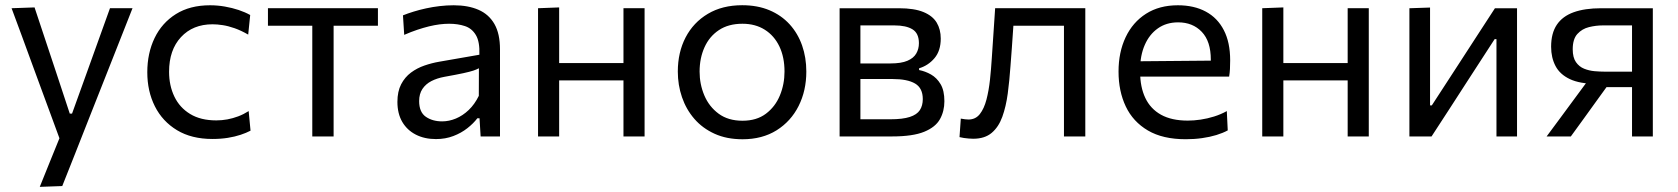

<svg xmlns="http://www.w3.org/2000/svg" viewBox="-20 -528 6494 743"><path d="M133.9 195.1Q153.8 146 173.9 95.9Q194.1 45.8 214 -2.8V17.9Q195.2 -33.2 176 -85.5Q156.8 -137.9 138.4 -187.5L105.3 -277.6Q85.9 -331.1 65.2 -387.1Q44.6 -443.1 24.8 -496.2L113.7 -499.3Q135 -435.1 155.5 -373.6Q176 -312.1 197.3 -247.9L250 -88.4H258.8L316.5 -248.4Q339.1 -311.1 361.1 -372.5Q383.2 -433.9 405.6 -496.2H492.8Q477.1 -456.2 462.3 -418.8Q447.5 -381.4 429.8 -336.5Q412.1 -291.6 387.5 -229.4L332.3 -89.8Q294.9 5.2 268.7 71.6Q242.5 138 220.9 192Z M802.1 9.8Q721.3 9.8 665 -24.2Q608.8 -58.1 579.4 -116.5Q550 -174.9 550 -248.3Q550 -322.1 578.2 -380.8Q606.5 -439.5 660.7 -473.5Q715 -507.6 792.8 -507.6Q821.9 -507.6 850.2 -502.6Q878.5 -497.7 903.6 -489.3Q928.6 -480.9 948.2 -469.9L940.5 -394.1Q912.5 -410.2 887.9 -418.8Q863.2 -427.5 841.9 -430.7Q820.6 -434 802.6 -434Q726.3 -434 680.3 -384.3Q634.3 -334.7 634.3 -250.2Q634.3 -196.8 654.8 -154.2Q675.2 -111.6 715.8 -86.9Q756.4 -62.1 817.1 -62.1Q838.6 -62.1 859.9 -66Q881.2 -70 902 -77.8Q922.8 -85.7 942.3 -98.1L949.5 -22.3Q933.2 -13.7 911.2 -6.4Q889.1 1 861.7 5.4Q834.3 9.8 802.1 9.8Z M1188.5 0Q1188.5 -55.3 1188.5 -106.4Q1188.5 -157.6 1188.5 -218.8V-268.8Q1188.5 -311.4 1188.5 -346.6Q1188.5 -381.8 1188.5 -414.7Q1188.5 -447.5 1188.5 -483L1216.2 -428.3H1196.8Q1153.7 -428.3 1107.7 -428.3Q1061.7 -428.3 1016.9 -428.3V-496.2H1442.5V-428.3Q1397.9 -428.3 1351.9 -428.3Q1305.9 -428.3 1262.7 -428.3H1243.3L1271 -483Q1271 -447.5 1271 -414.7Q1271 -381.8 1271 -346.6Q1271 -311.4 1271 -268.8V-218.8Q1271 -157.6 1271 -106.4Q1271 -55.3 1271 0Z M1667.1 10.2Q1622.6 10.2 1589 -7.1Q1555.4 -24.3 1536.6 -56.4Q1517.9 -88.6 1517.9 -133.6Q1517.9 -174.1 1532.3 -201.8Q1546.8 -229.6 1570.4 -247.1Q1594 -264.6 1622.5 -274.4Q1651 -284.2 1679.4 -289.1L1835.1 -316.2Q1837 -366.4 1821.6 -392.2Q1806.3 -418.1 1779 -427.1Q1751.7 -436.1 1717.9 -436.1Q1700.9 -436.1 1681.3 -433.7Q1661.8 -431.2 1640.2 -426Q1618.7 -420.7 1594.7 -412.7Q1570.6 -404.6 1544.2 -393.1L1539.4 -468.6Q1557.7 -476 1580.4 -483Q1603 -490 1628.7 -495.6Q1654.4 -501.3 1681.6 -504.4Q1708.7 -507.6 1735.8 -507.6Q1791.5 -507.6 1831.6 -490.1Q1871.8 -472.7 1893.4 -435Q1914.9 -397.3 1914.9 -337.2Q1914.9 -313.8 1914.9 -278.3Q1914.9 -242.8 1914.9 -211V-146.6Q1914.9 -112.7 1914.9 -77.2Q1914.9 -41.8 1914.9 0H1839.9L1835.7 -70.4H1827.3Q1812.1 -50.3 1788.6 -31.9Q1765.2 -13.4 1734.4 -1.6Q1703.6 10.2 1667.1 10.2ZM1691 -58.3Q1717.5 -58.3 1744.1 -69.3Q1770.6 -80.3 1793.7 -102.2Q1816.8 -124.2 1832.9 -157.1L1833.3 -263.9Q1825.3 -259.4 1812.1 -254.9Q1799 -250.5 1772.9 -244.8Q1746.7 -239.1 1699.8 -230.7Q1671.3 -225.5 1649.3 -214.2Q1627.4 -202.8 1614.7 -183.8Q1602 -164.7 1602 -137Q1602 -94 1627.9 -76.1Q1653.7 -58.3 1691 -58.3Z M2062.1 0Q2062.1 -55.3 2062.1 -106.4Q2062.1 -157.6 2062.1 -218.8V-268.8Q2062.1 -313.3 2062.1 -351.1Q2062.1 -389 2062.1 -424.2Q2062.1 -459.5 2062.1 -496.2L2143.8 -499.3Q2143.8 -462.5 2143.8 -426.6Q2143.8 -390.7 2143.8 -352.4Q2143.8 -314.1 2143.8 -268.8V-218.8Q2143.8 -157.6 2143.8 -106.4Q2143.8 -55.3 2143.8 0ZM2110.8 -216.8V-283.9H2429.3V-216.8ZM2392.7 0Q2392.7 -55.3 2392.7 -106.4Q2392.7 -157.6 2392.7 -218.8V-268.8Q2392.7 -313.3 2392.7 -351.1Q2392.7 -389 2392.7 -424.2Q2392.7 -459.5 2392.7 -496.2H2474.4Q2474.4 -459.5 2474.4 -424.2Q2474.4 -389 2474.4 -351.1Q2474.4 -313.3 2474.4 -268.8V-218.8Q2474.4 -157.6 2474.4 -106.4Q2474.4 -55.3 2474.4 0Z M2853.5 10.9Q2792.2 10.9 2745.5 -10.3Q2698.7 -31.5 2667 -68.1Q2635.3 -104.7 2619.1 -152Q2603 -199.2 2603 -251Q2603 -325.3 2633.1 -383.2Q2663.3 -441.2 2719.3 -474.5Q2775.2 -507.8 2852.2 -507.8Q2911.5 -507.8 2957.6 -488.4Q3003.6 -469 3035.6 -434Q3067.5 -398.9 3083.9 -352.2Q3100.3 -305.5 3100.3 -251Q3100.3 -177.3 3070.5 -117.9Q3040.7 -58.6 2985.3 -23.8Q2929.8 10.9 2853.5 10.9ZM2853.3 -60.8Q2908 -60.8 2944 -88Q2980.1 -115.2 2998 -158.6Q3015.9 -201.9 3015.9 -251Q3015.9 -306.9 2996 -348.5Q2976 -390.1 2939.4 -413.1Q2902.9 -436.1 2853 -436.1Q2799 -436.1 2762 -411.5Q2725 -386.9 2706.2 -344.8Q2687.3 -302.8 2687.3 -251Q2687.3 -201.9 2705.7 -158.6Q2724.1 -115.2 2761 -88Q2797.9 -60.8 2853.3 -60.8Z M3229.1 0Q3229.1 -55.3 3229.1 -106.7Q3229.1 -158.1 3229.1 -219.5V-269.5Q3229.1 -313.9 3229.1 -351.5Q3229.1 -389.2 3229.1 -424.3Q3229.1 -459.5 3229.1 -496.1Q3274.1 -496.1 3337.4 -496.1Q3400.6 -496.1 3458.8 -496.1Q3518 -496.1 3553.5 -481.4Q3589 -466.8 3604.8 -440.5Q3620.5 -414.3 3620.5 -378.7Q3620.5 -331.5 3596.3 -302.9Q3572.1 -274.3 3536.7 -263.7V-256.9Q3560.4 -252.4 3582.8 -239.7Q3605.2 -227 3619.9 -202.3Q3634.6 -177.6 3634.6 -136.3Q3634.6 -97.6 3617.4 -66.8Q3600.1 -35.9 3556.3 -18Q3512.4 0 3432 0Q3371.6 0 3319.1 0Q3266.6 0 3229.1 0ZM3309.6 -66.4H3424.8Q3473.1 -66.4 3500.7 -75.4Q3528.3 -84.4 3539.7 -101.9Q3551 -119.4 3551 -144.5Q3551 -187 3521.4 -204.6Q3491.7 -222.2 3434.3 -222.2H3287.3V-282.5H3425.8Q3467.5 -282.5 3491.5 -292.8Q3515.5 -303.1 3525.7 -320.9Q3536 -338.6 3536 -360.9Q3536 -399.1 3511.3 -414.4Q3486.7 -429.7 3440.9 -429.7H3309.6Q3309.6 -389.3 3309.6 -351.8Q3309.6 -314.3 3309.6 -270.3V-220.3Q3309.6 -178.1 3309.6 -141.6Q3309.6 -105.2 3309.6 -66.4Z M3746.2 8.9Q3738.4 8.9 3729 8.1Q3719.5 7.4 3710.3 6Q3701 4.6 3693.1 2.6L3698.1 -69Q3706.3 -67.2 3714.7 -66.4Q3723.2 -65.5 3727.9 -65.5Q3755.2 -65.5 3771.8 -86.6Q3788.3 -107.7 3797.4 -142.6Q3806.5 -177.5 3811 -219.2Q3815.4 -261 3818 -302.2Q3821.2 -351.2 3824.6 -400.3Q3827.9 -449.5 3831 -496.2H4179.9Q4179.9 -459.5 4179.9 -424.2Q4179.9 -389 4179.9 -351.1Q4179.9 -313.3 4179.9 -268.8V-218.8Q4179.9 -157.6 4179.9 -106.4Q4179.9 -55.3 4179.9 0H4097.3Q4097.3 -55.3 4097.3 -106.4Q4097.3 -157.6 4097.3 -218.8V-268.8Q4097.3 -311.4 4097.3 -346.6Q4097.3 -381.8 4097.3 -414.7Q4097.3 -447.5 4097.3 -483L4146.4 -428.3H3862.9L3905.5 -483Q3903 -449.5 3900.6 -414.1Q3898.2 -378.7 3895.7 -343.2Q3893.3 -307.8 3890.4 -272.8Q3886.5 -216.8 3879.8 -166.1Q3873 -115.4 3858.7 -75.9Q3844.4 -36.4 3817.6 -13.8Q3790.8 8.9 3746.2 8.9Z M4568.7 10.8Q4479.7 10.8 4422.1 -23.1Q4364.5 -57 4336.5 -116.1Q4308.5 -175.1 4308.5 -251Q4308.5 -326 4336 -384Q4363.4 -442 4414.9 -474.8Q4466.3 -507.6 4538.1 -507.6Q4600.8 -507.6 4646.2 -483.1Q4691.6 -458.7 4716 -411.2Q4740.5 -363.8 4740.5 -294.6Q4740.5 -276.1 4739.7 -261.3Q4739 -246.4 4736.5 -231.6L4664 -268.2Q4665 -275.8 4665.3 -283.1Q4665.6 -290.5 4665.6 -297.4Q4665.6 -368.1 4630.6 -404.8Q4595.6 -441.5 4539.1 -441.5Q4493.6 -441.5 4460.7 -418.2Q4427.8 -395 4410 -354.1Q4392.1 -313.2 4392.1 -260.6V-249Q4392.1 -191.1 4412.1 -149Q4432 -106.9 4472.8 -84.1Q4513.7 -61.3 4576.5 -61.3Q4600 -61.3 4626.1 -65.1Q4652.3 -69 4678.2 -77.1Q4704.2 -85.2 4727.5 -98.1L4731.1 -23.4Q4712.1 -13.1 4687 -5.4Q4661.9 2.3 4631.8 6.5Q4601.8 10.8 4568.7 10.8ZM4343.1 -231.6V-290.5L4685.8 -293.5L4736.5 -274.4V-231.6Z M4864.6 0Q4864.6 -55.3 4864.6 -106.4Q4864.6 -157.6 4864.6 -218.8V-268.8Q4864.6 -313.3 4864.6 -351.1Q4864.6 -389 4864.6 -424.2Q4864.6 -459.5 4864.6 -496.2L4946.3 -499.3Q4946.3 -462.5 4946.3 -426.6Q4946.3 -390.7 4946.3 -352.4Q4946.3 -314.1 4946.3 -268.8V-218.8Q4946.3 -157.6 4946.3 -106.4Q4946.3 -55.3 4946.3 0ZM4913.3 -216.8V-283.9H5231.8V-216.8ZM5195.2 0Q5195.2 -55.3 5195.2 -106.4Q5195.2 -157.6 5195.2 -218.8V-268.8Q5195.2 -313.3 5195.2 -351.1Q5195.2 -389 5195.2 -424.2Q5195.2 -459.5 5195.2 -496.2H5276.9Q5276.9 -459.5 5276.9 -424.2Q5276.9 -389 5276.9 -351.1Q5276.9 -313.3 5276.9 -268.8V-218.8Q5276.9 -157.6 5276.9 -106.4Q5276.9 -55.3 5276.9 0Z M5434.1 0Q5434.1 -55.3 5434.1 -106.4Q5434.1 -157.5 5434.1 -218.9V-268.9Q5434.1 -313.3 5434.1 -351.1Q5434.1 -388.9 5434.1 -424.2Q5434.1 -459.5 5434.1 -496.1L5514 -498.8Q5514 -463.4 5514 -429Q5514 -394.7 5514 -357.8Q5514 -321 5514 -277.9V-120.1H5520.8L5627.6 -284.4Q5662.1 -337.6 5696.7 -390.9Q5731.2 -444.3 5765.1 -496.1H5850.6Q5850.6 -459.5 5850.6 -424.2Q5850.6 -388.9 5850.6 -351.1Q5850.6 -313.3 5850.6 -268.9V-218.9Q5850.6 -157.5 5850.6 -106.4Q5850.6 -55.3 5850.6 0H5771Q5771 -54.7 5771 -105.4Q5771 -156 5771 -216.5V-376.5H5763.9L5658.4 -213.8Q5623.7 -159.9 5589 -106.4Q5554.3 -52.8 5519.8 0Z M5965.1 0Q5991.8 -35.9 6018.5 -72.1Q6045.2 -108.4 6070.8 -143L6144 -242.2L6158 -203.6Q6093.5 -203.6 6055 -221.9Q6016.5 -240.1 5999.5 -272.6Q5982.5 -305 5982.5 -347.1Q5982.5 -399.3 6004.5 -432.1Q6026.4 -464.9 6069.5 -480.5Q6112.7 -496.1 6175.8 -496.1Q6211.5 -496.1 6249.1 -496.1Q6286.7 -496.1 6320.2 -496.1Q6353.7 -496.1 6376.1 -496.1Q6376.1 -459.5 6376.1 -424.2Q6376.1 -388.9 6376.1 -351.1Q6376.1 -313.3 6376.1 -268.9V-218.9Q6376.1 -157.5 6376.1 -106.4Q6376.1 -55.3 6376.1 0H6295.6Q6295.6 -32.7 6295.6 -63.2Q6295.6 -93.7 6295.6 -125.8Q6295.6 -157.9 6295.6 -193.7V-269.2Q6295.6 -313.2 6295.6 -352Q6295.6 -390.7 6295.6 -429.7H6182.9Q6156.1 -429.7 6129.1 -423.1Q6102.2 -416.5 6084.2 -396.7Q6066.1 -376.9 6066.1 -337.3Q6066.1 -305.5 6078.6 -287.6Q6091.1 -269.8 6110.3 -262.1Q6129.5 -254.4 6150.9 -252.5Q6172.2 -250.7 6189.6 -250.7H6309.5V-190.7H6174.9L6220.1 -222.9L6157.1 -135.9Q6132.7 -102 6108 -67.8Q6083.3 -33.6 6058.8 0Z"/></svg>

Font: Commissioner Thin
Style: Regular
Weight: 100
Designer: Kostas Bartsokas
Foundry: Kostas Bartsokas
Version: Version 1.001;gftools[0.9.23]